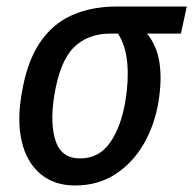

<svg xmlns="http://www.w3.org/2000/svg" viewBox="-20 -559 593 589"><path d="M210 10Q146 10 104 -25.5Q62 -61 47 -124Q32 -187 46 -269Q62 -368 101.5 -427Q141 -486 201 -512.5Q261 -539 338 -539H553L535 -456H431Q462 -418 469.5 -365Q477 -312 466 -246Q454 -174 420 -116Q386 -58 333 -24Q280 10 210 10ZM226 -73Q284 -73 318 -122Q352 -171 365 -251Q375 -312 370.5 -365Q366 -418 342 -456H319Q249 -456 206 -413Q163 -370 146 -263Q133 -178 151 -125.5Q169 -73 226 -73Z"/></svg>

Font: Noto Sans SemiCondensed Medium
Style: Italic
Weight: 500
Width: 4
Italic angle: -12°
Designer: Monotype Design Team
Foundry: Monotype Imaging Inc.
Version: Version 2.013; ttfautohint (v1.8.4.7-5d5b)